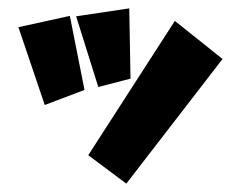

<svg xmlns="http://www.w3.org/2000/svg" viewBox="-20 -428 577 459"><path d="M398 -378 191 -57 282 11 512 -287ZM162 -389 215 -220 292 -240 289 -408ZM24 -363 87 -177 182 -213 147 -390Z"/></svg>

Font: Super Mario
Style: Regular
Weight: 400
Version: Version 1.0